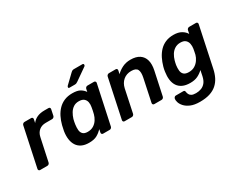

<svg xmlns="http://www.w3.org/2000/svg" viewBox="-116 -1270 2495 2018"><g transform="rotate(-30 1131.5 -260.5)"><path d="M28 0Q18 0 12.5 -7Q7 -14 9 -24L109 -495Q111 -506 119.5 -513Q128 -520 138 -520H219Q229 -520 234.5 -513Q240 -506 238 -495L229 -454Q253 -486 290 -503Q327 -520 380 -520H429Q440 -520 445 -513Q450 -506 448 -496L433 -424Q431 -414 422.5 -407Q414 -400 404 -400H326Q278 -400 245.5 -373.5Q213 -347 203 -299L144 -24Q142 -14 134 -7Q126 0 115 0Z M618 10Q566 10 530 -7.5Q494 -25 473.5 -57Q453 -89 447 -132.5Q441 -176 449 -228Q453 -246 456 -260.5Q459 -275 463 -293Q476 -343 497.5 -386Q519 -429 550.5 -461.5Q582 -494 624.5 -512Q667 -530 722 -530Q784 -530 816.5 -510.5Q849 -491 867 -463L874 -496Q876 -506 884 -513Q892 -520 902 -520H981Q991 -520 997 -513Q1003 -506 1001 -496L900 -24Q898 -14 890 -7Q882 0 872 0H793Q782 0 776.5 -7Q771 -14 773 -24L781 -61Q751 -30 715 -10Q679 10 618 10ZM663 -97Q705 -97 735 -116Q765 -135 783.5 -164.5Q802 -194 810 -225Q815 -243 819 -263.5Q823 -284 826 -302Q832 -332 827 -359.5Q822 -387 801.5 -405Q781 -423 740 -423Q701 -423 673.5 -404.5Q646 -386 628 -356Q610 -326 599 -290Q595 -275 592 -260Q589 -245 587 -230Q582 -194 584.5 -164Q587 -134 605.5 -115.5Q624 -97 663 -97ZM728 -595Q712 -595 716 -611Q718 -618 724 -624L827 -723Q839 -734 846.5 -737.5Q854 -741 868 -741H968Q984 -741 983 -724Q982 -715 975 -710L829 -608Q819 -601 811 -598Q803 -595 791 -595Z M1053 0Q1043 0 1037.5 -7Q1032 -14 1034 -24L1134 -496Q1136 -506 1144.5 -513Q1153 -520 1163 -520H1245Q1255 -520 1260 -513Q1265 -506 1263 -496L1254 -455Q1286 -487 1329.5 -508.5Q1373 -530 1428 -530Q1496 -530 1537 -502.5Q1578 -475 1591.5 -425Q1605 -375 1590 -305L1530 -24Q1528 -14 1520 -7Q1512 0 1501 0H1413Q1403 0 1397.5 -7Q1392 -14 1394 -24L1452 -299Q1465 -360 1449.5 -391.5Q1434 -423 1376 -423Q1319 -423 1279.5 -390Q1240 -357 1227 -299L1169 -24Q1167 -14 1159 -7Q1151 0 1141 0Z M1844 220Q1775 220 1731.5 201Q1688 182 1664 155Q1640 128 1632.5 101.5Q1625 75 1628 60Q1630 50 1637 42.5Q1644 35 1654 35H1744Q1754 35 1759 39.5Q1764 44 1765 56Q1767 69 1773.5 84Q1780 99 1798 109.5Q1816 120 1852 120Q1886 120 1915.5 109Q1945 98 1966.5 72Q1988 46 1998 0L2012 -68Q1982 -39 1945 -21Q1908 -3 1854 -3Q1799 -3 1762 -20.5Q1725 -38 1704.5 -69.5Q1684 -101 1678.5 -144Q1673 -187 1681 -239Q1683 -254 1685.5 -266Q1688 -278 1692 -293Q1706 -343 1727.5 -386Q1749 -429 1780 -461.5Q1811 -494 1853 -512Q1895 -530 1950 -530Q2007 -530 2044.5 -508.5Q2082 -487 2100 -455L2108 -495Q2110 -506 2118.5 -513Q2127 -520 2138 -520H2218Q2229 -520 2234.5 -513Q2240 -506 2238 -495L2136 -13Q2125 41 2103.5 84Q2082 127 2047.5 157.5Q2013 188 1963 204Q1913 220 1844 220ZM1898 -109Q1939 -109 1969 -127Q1999 -145 2019 -174Q2039 -203 2047 -233Q2050 -246 2054 -266Q2058 -286 2060 -298Q2065 -329 2059.5 -357.5Q2054 -386 2033.5 -404.5Q2013 -423 1972 -423Q1933 -423 1904 -404.5Q1875 -386 1856.5 -356Q1838 -326 1828 -290Q1825 -278 1822 -266Q1819 -254 1817 -241Q1812 -206 1815 -175.5Q1818 -145 1837.5 -127Q1857 -109 1898 -109Z"/></g></svg>

Font: Rubik Light Medium
Style: Italic
Weight: 500
Italic angle: -12°
Version: Version 2.104